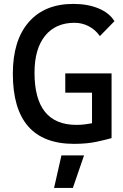

<svg xmlns="http://www.w3.org/2000/svg" viewBox="-20 -723 626 978"><path d="M357.4 9.8Q45.4 9.8 45.4 -347.7Q45.4 -517.1 126.2 -610.1Q207 -703.1 353.5 -703.1Q426.8 -703.1 481.9 -680.2Q537.1 -657.2 563 -615.2L488.8 -539.1Q466.3 -571.3 432.4 -589.1Q398.4 -606.9 359.4 -606.9Q263.2 -606.9 209.5 -540.5Q155.8 -474.1 155.8 -352.5Q155.8 -86.9 369.1 -86.9Q391.6 -86.9 411.6 -89.4Q431.6 -91.8 448.7 -95.2V-251H312.5V-349.1H548.3V-19.5Q527.8 -13.2 475.8 -1.7Q423.8 9.8 357.4 9.8ZM255.4 234.4 293 68.4H408.2L351.1 234.4Z"/></svg>

Font: Caskaydia Cove Medium
Style: Regular
Weight: 500
Monospace: yes
Designer: Aaron Bell
Foundry: Saja Typeworks
Version: Version 4.300; ttfautohint (v1.8.3)